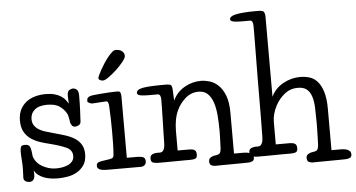

<svg xmlns="http://www.w3.org/2000/svg" viewBox="-56 -924 2012 1086"><g transform="rotate(-5 949.5 -380.5)"><path d="M101 -33Q102 -25 102 -18Q102 -11 102 -5Q102 10 94.5 20Q87 30 72 30Q68 30 62.5 29Q57 28 51.5 25Q46 22 42.5 17Q39 12 39 4Q39 -1 40 -20.5Q41 -40 41 -54Q41 -74 39 -99Q37 -124 37 -146Q37 -162 41 -171.5Q45 -181 64 -181Q84 -181 90.5 -170Q97 -159 99 -141Q101 -127 101.5 -118.5Q102 -110 107 -100Q112 -89 122 -77Q132 -65 148 -55.5Q164 -46 184.5 -39.5Q205 -33 231 -33Q247 -33 264.5 -36Q282 -39 297 -46Q312 -53 321.5 -65Q331 -77 331 -95Q331 -129 296.5 -144.5Q262 -160 203 -175Q177 -181 150 -190Q123 -199 100 -214.5Q77 -230 62.5 -255.5Q48 -281 48 -320Q48 -357 61.5 -383Q75 -409 97 -425.5Q119 -442 147.5 -449.5Q176 -457 206 -457Q235 -457 256.5 -451Q278 -445 293 -435Q308 -425 317 -413.5Q326 -402 332 -392Q331 -405 330.5 -419Q330 -433 330 -438Q330 -461 341.5 -468Q353 -475 362 -475Q373 -475 383.5 -466.5Q394 -458 394 -432Q394 -411 393.5 -387.5Q393 -364 392 -343.5Q391 -323 390 -307Q389 -291 389 -285Q388 -271 377 -265Q366 -259 357 -259Q344 -259 338 -268Q332 -277 330 -284Q330 -285 329 -291.5Q328 -298 326.5 -306.5Q325 -315 323 -323Q321 -331 318 -336Q306 -359 281 -377.5Q256 -396 209 -396Q162 -396 138 -375.5Q114 -355 114 -322Q114 -302 123 -288Q132 -274 147 -264Q162 -254 182 -247.5Q202 -241 225 -235Q262 -225 294 -215Q326 -205 349 -190.5Q372 -176 385.5 -154Q399 -132 399 -99Q399 -60 382 -36Q365 -12 340.5 1.5Q316 15 287 19.5Q258 24 234 24Q216 24 196 21.5Q176 19 158 12.5Q140 6 125 -5Q110 -16 101 -33Z M632 -58H689Q711 -58 724 -53Q737 -48 737 -28Q737 -15 728 -7.5Q719 0 707 0H528Q516 0 503.5 -0.5Q491 -1 481.5 -3.5Q472 -6 465.5 -11.5Q459 -17 459 -27Q459 -36 463 -41Q467 -46 475 -48.5Q483 -51 493.5 -52.5Q504 -54 518 -56Q540 -59 548 -62.5Q556 -66 558 -77Q561 -109 561.5 -146.5Q562 -184 562 -213Q562 -251 561 -286Q560 -321 558 -359Q557 -371 554 -378.5Q551 -386 543 -386Q539 -386 527.5 -385Q516 -384 503.5 -383.5Q491 -383 480 -382Q469 -381 465 -381Q457 -381 447 -386Q437 -391 437 -397Q437 -409 442 -415Q447 -421 456.5 -424Q466 -427 479.5 -428Q493 -429 510 -431Q523 -432 538 -433Q553 -434 567.5 -435Q582 -436 594 -436Q606 -436 614 -436Q626 -436 629 -426.5Q632 -417 632 -401ZM671 -633Q671 -622 654 -600.5Q637 -579 614.5 -558Q592 -537 569.5 -521Q547 -505 536 -505Q528 -505 519.5 -509Q511 -513 511 -523Q511 -525 516.5 -537Q522 -549 531 -565.5Q540 -582 552 -600.5Q564 -619 576.5 -634.5Q589 -650 600.5 -660.5Q612 -671 622 -671Q645 -671 658 -660.5Q671 -650 671 -633Z M1238 -29H1292Q1299 -29 1308.5 -28Q1318 -27 1327 -23.5Q1336 -20 1342 -13.5Q1348 -7 1348 4Q1348 19 1337 24Q1326 29 1311 29Q1306 29 1278.5 29.5Q1251 30 1218.5 30Q1186 30 1158.5 30.5Q1131 31 1127 31Q1114 31 1104 25.5Q1094 20 1094 3Q1094 -11 1103.5 -17.5Q1113 -24 1122 -26Q1147 -29 1155 -35Q1163 -41 1165 -65Q1167 -105 1167.5 -133Q1168 -161 1168 -163Q1168 -209 1164.5 -251.5Q1161 -294 1150.5 -325.5Q1140 -357 1120.5 -376Q1101 -395 1068 -395Q1026 -395 993.5 -366.5Q961 -338 944 -300Q933 -277 927.5 -246.5Q922 -216 922 -186V-74H989Q1006 -74 1017 -68Q1028 -62 1028 -42Q1028 -25 1018.5 -20Q1009 -15 989 -15Q985 -15 958.5 -15Q932 -15 900 -14.5Q868 -14 840.5 -14Q813 -14 808 -14Q792 -14 778.5 -18Q765 -22 765 -41Q765 -59 777.5 -65Q790 -71 802 -71H822Q831 -71 836.5 -76.5Q842 -82 845 -90.5Q848 -99 849 -108Q850 -117 850 -125Q850 -142 851 -179.5Q852 -217 853 -257Q854 -297 854.5 -329Q855 -361 855 -367Q855 -400 838 -400H786Q776 -400 764.5 -400.5Q753 -401 743.5 -402.5Q734 -404 727.5 -407.5Q721 -411 721 -417Q721 -427 728.5 -433.5Q736 -440 755 -444Q774 -448 805.5 -449.5Q837 -451 885 -451Q911 -451 917 -445Q923 -439 924 -419L927 -357Q949 -404 993 -429.5Q1037 -455 1087 -455Q1109 -455 1135.5 -447.5Q1162 -440 1185 -418.5Q1208 -397 1223 -359Q1238 -321 1238 -260Z M1789 0H1843Q1850 0 1859.5 1Q1869 2 1878 5.5Q1887 9 1893 15.5Q1899 22 1899 33Q1899 48 1888 53Q1877 58 1862 58Q1857 58 1829.5 58.5Q1802 59 1769.5 59Q1737 59 1709.5 59.5Q1682 60 1678 60Q1665 60 1655 54.5Q1645 49 1645 32Q1645 18 1654.5 11.5Q1664 5 1673 3Q1698 0 1706 -6Q1714 -12 1716 -36Q1717 -56 1717.5 -78Q1718 -100 1718.5 -118.5Q1719 -137 1719 -149.5Q1719 -162 1719 -163Q1719 -209 1717.5 -247Q1716 -285 1707 -312Q1698 -339 1680 -353.5Q1662 -368 1629 -368Q1587 -368 1555 -342.5Q1523 -317 1503 -280Q1478 -233 1478 -186V-60H1558Q1575 -60 1586 -54Q1597 -48 1597 -28Q1597 -11 1587.5 -6Q1578 -1 1558 -1Q1555 -1 1541.5 -1Q1528 -1 1508 -1Q1488 -1 1465 -0.5Q1442 0 1422 0Q1402 0 1387 0Q1372 0 1369 0Q1353 0 1339 -4Q1325 -8 1325 -27Q1325 -45 1337.5 -51Q1350 -57 1362 -57H1378Q1387 -57 1392.5 -62.5Q1398 -68 1401 -76.5Q1404 -85 1405 -94Q1406 -103 1406 -111Q1406 -119 1406.5 -150Q1407 -181 1407.5 -225.5Q1408 -270 1408 -324.5Q1408 -379 1408.5 -435Q1409 -491 1409.5 -544Q1410 -597 1410.5 -639Q1411 -681 1411 -707.5Q1411 -734 1411 -737Q1411 -770 1394 -770H1347Q1337 -770 1325.5 -770.5Q1314 -771 1304.5 -772.5Q1295 -774 1288.5 -777.5Q1282 -781 1282 -787Q1282 -795 1289 -801Q1296 -807 1313.5 -811.5Q1331 -816 1362 -818.5Q1393 -821 1441 -821Q1467 -821 1474 -815Q1481 -809 1483 -789V-330Q1505 -377 1551.5 -402.5Q1598 -428 1648 -428Q1675 -428 1700.5 -420.5Q1726 -413 1745.5 -391.5Q1765 -370 1777 -332Q1789 -294 1789 -233Z"/></g></svg>

Font: Life Savers
Style: Bold
Weight: 700
Designer: Pablo Impallari, Rodrigo Fuenzalida, Brenda Gallo
Foundry: Pablo Impallari, Rodrigo Fuenzalida, Brenda Gallo
Version: Version 3.001; ttfautohint (v0.95) -l 8 -r 50 -G 200 -x 14 -